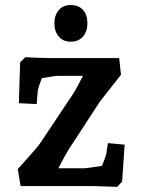

<svg xmlns="http://www.w3.org/2000/svg" viewBox="-20 -718 545 741"><path d="M431.9 3Q424.6 3 411.6 2.5Q398.5 2 383.5 1.5Q368.4 1 354.5 0.5Q340.6 0 331.4 0H59.6L48.5 -65.3Q64.6 -83 83 -103.8Q101.5 -124.5 116.7 -142.3Q131.9 -160 136.9 -168L259.6 -352Q267.3 -363.3 278.5 -384Q289.6 -404.6 301.9 -428.4Q314.1 -452.1 324.5 -471.5L351.6 -425.3H203.1Q196.4 -425.3 176.8 -422.2Q157.2 -419.1 133.7 -415.2Q110.2 -411.3 91.4 -408L159.6 -465.9Q153.9 -449.3 146 -428.8Q138.2 -408.4 132.3 -391Q126.5 -373.7 125.5 -366.1L121.5 -316.4L52.7 -319.7L57.7 -477.4L77.6 -497Q101 -496 127.9 -495Q154.7 -494 170.7 -494H439.9L446.9 -429.4L366.3 -327L245.5 -142Q238.4 -130.7 227 -109.9Q215.6 -89.1 203.8 -66Q192 -42.9 181.6 -22.5L154.2 -68.7H304.7Q311.4 -68.7 332.1 -71.7Q352.9 -74.6 378.3 -78.5Q403.6 -82.5 423.1 -85.4L352.9 -29.1Q359.9 -44.4 368 -64.2Q376.2 -84.1 382.5 -100.8Q388.8 -117.5 390.2 -123.5L396.5 -165.7L461.1 -159.7L451.2 -16.6ZM252.9 -557.2Q223 -557.2 206.4 -577.4Q189.8 -597.5 189.8 -627.4Q189.8 -658.4 206.4 -678.4Q223 -698.5 253.2 -698.5Q283.5 -698.5 300.4 -679.7Q317.3 -661 317.3 -627.3Q317.3 -596.9 300.5 -577Q283.8 -557.2 252.9 -557.2Z"/></svg>

Font: Andada Pro
Style: Regular
Weight: 400
Designer: Carolina Giovagnoli
Foundry: Huerta Tipografica
Version: Version 3.003